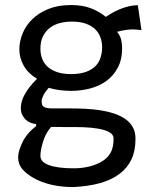

<svg xmlns="http://www.w3.org/2000/svg" viewBox="-20 -529 609 770"><path d="M469.7 -336.4Q469.7 -290 452.4 -257.6Q435.1 -225.1 406.5 -204.3Q377.9 -183.6 341.1 -174.1Q304.2 -164.6 265.6 -164.6Q216.8 -164.6 175.3 -176.8Q161.6 -161.6 154.3 -147.2Q147 -132.8 147 -125Q147 -117.7 147.9 -112.1Q148.9 -106.4 153.3 -102.5Q157.7 -98.6 166.3 -96.4Q174.8 -94.2 189.9 -94.2H261.7Q290.5 -94.2 321.3 -92.8Q352.1 -91.3 381.1 -86.9Q410.2 -82.5 436 -74.2Q461.9 -65.9 481.4 -52.5Q501 -39.1 512.2 -19.5Q523.4 0 523.4 26.9Q523.4 75.2 507.6 109.4Q491.7 143.6 460.2 167.7Q428.7 191.9 382.1 205.1Q335.4 218.3 273.9 221.2Q226.1 221.2 185.5 211.7Q145 202.1 115.5 185.3Q85.9 168.5 69.3 148.9Q52.7 129.4 52.7 101.6Q52.7 78.1 69.8 42Q86.9 5.9 125.5 -23.9L124 -31.7Q116.2 -32.2 105.7 -35.6Q95.2 -39.1 85.9 -46.6Q76.7 -54.2 70.1 -66.4Q63.5 -78.6 63.5 -96.2Q63.5 -148.4 128.4 -212.9Q92.3 -234.9 75 -265.9Q57.6 -296.9 57.6 -330.6Q57.6 -362.8 70.6 -394.8Q83.5 -426.8 109.6 -452.1Q135.7 -477.5 174.6 -493.2Q213.4 -508.8 265.1 -508.8Q310.1 -508.8 343.8 -496.1Q377.4 -483.4 404.3 -461.4Q416 -469.2 430.2 -477.3Q444.3 -485.4 460.7 -492.2Q477.1 -499 495.1 -503.4Q513.2 -507.8 532.7 -508.3L547.4 -408.2Q539.6 -408.7 533.2 -409.7Q527.3 -410.2 521.7 -410.6Q516.1 -411.1 513.2 -411.1Q499 -411.1 481.9 -408.4Q464.8 -405.8 449.7 -401.4Q462.9 -384.3 466.3 -368.2Q469.7 -352.1 469.7 -336.4ZM275.9 146Q310.1 146 339.4 138.4Q368.7 130.9 390.1 117.7Q411.6 104.5 423.6 83.5Q435.5 62.5 435.5 25.9Q435.5 3.4 395.5 -8.1Q355.5 -19.5 278.3 -19.5Q255.4 -19.5 232.2 -19.5Q209 -19.5 185.1 -20Q163.1 4.4 152.6 39.3Q142.1 74.2 142.1 96.2Q142.1 121.1 177.2 133.5Q212.4 146 275.9 146ZM142.1 -334Q142.1 -311.5 149.4 -292.7Q156.7 -273.9 171.9 -260.5Q187 -247.1 210 -239.5Q232.9 -231.9 264.6 -231.9Q301.8 -231.9 326.2 -241.2Q350.6 -250.5 364.5 -265.6Q378.4 -280.8 384 -300.3Q389.6 -319.8 389.6 -339.8Q389.6 -358.9 383.5 -377.2Q377.4 -395.5 363.3 -410.2Q349.1 -424.8 325.7 -433.6Q302.2 -442.4 267.6 -442.4Q243.7 -442.4 221.2 -436.8Q198.7 -431.2 181.2 -418.2Q163.6 -405.3 152.8 -384.5Q142.1 -363.8 142.1 -334Z"/></svg>

Font: Shanti
Style: Regular
Weight: 400
Designer: vernon adams
Foundry: vernon adams
Version: Version 1.000